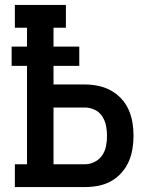

<svg xmlns="http://www.w3.org/2000/svg" viewBox="-20 -755 640 775"><path d="M40 0V-92H89V-489H27V-567H89V-643H40V-735H246V-643H196V-567H300V-489H196V-414H323Q350 -414 376.5 -408.5Q403 -403 427 -390Q451 -377 469.5 -357Q488 -337 499 -312.5Q510 -288 514.5 -261Q519 -234 519 -207Q519 -180 514.5 -153Q510 -126 499 -101.5Q488 -77 469.5 -56.5Q451 -36 427 -23Q403 -10 376.5 -5Q350 0 323 0ZM196 -92H323Q343 -92 362 -101.5Q381 -111 392.5 -128Q404 -145 408 -165.5Q412 -186 412 -207Q412 -227 408 -247.5Q404 -268 392.5 -285.5Q381 -303 362 -312Q343 -321 323 -321H196Z"/></svg>

Font: Iosevka Curly Slab SmBdEx
Style: Regular
Weight: 600
Width: 7
Monospace: yes
Designer: Belleve Invis
Foundry: Belleve Invis
Version: Version 11.1.0; ttfautohint (v1.8.3)